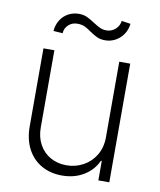

<svg xmlns="http://www.w3.org/2000/svg" viewBox="-81 -774 702 845"><g transform="rotate(10 270.0 -351.0)"><path d="M415 -530.3H463.9V0H415V-86.9H411.1Q392.1 -44.4 350.3 -18.8Q308.6 6.8 252.9 6.8Q201.2 6.8 161.1 -15.9Q121.1 -38.6 98.6 -81.3Q76.2 -124 76.2 -182.6V-530.3H125V-185.5Q125 -142.6 142.8 -109.9Q160.6 -77.1 192.4 -59.1Q224.1 -41 264.6 -41Q304.7 -41 339.1 -59.6Q373.5 -78.1 394.3 -112.5Q415 -147 415 -193.4ZM204.1 -707Q224.1 -707 239.5 -700.2Q254.9 -693.4 275.4 -679.7Q294.4 -667.5 306.9 -661.9Q319.3 -656.2 335 -656.2Q357.4 -656.2 374.5 -671.1Q391.6 -686 394.5 -709L434.6 -703.1Q431.6 -676.3 417.7 -655.8Q403.8 -635.3 382.6 -623.8Q361.3 -612.3 336.9 -612.3Q316.4 -612.3 301.5 -618.9Q286.6 -625.5 267.6 -638.7Q251 -650.9 237.3 -657Q223.6 -663.1 205.1 -663.1Q181.6 -663.1 165.3 -648.2Q148.9 -633.3 147.5 -610.4L106.4 -613.3Q108.4 -640.1 121.6 -661.6Q134.8 -683.1 156.5 -695.1Q178.2 -707 204.1 -707Z"/></g></svg>

Font: Pretendard ExtraLight
Style: Regular
Weight: 200
Designer: Base glyphs from Inter by Rasmus Andersson; Hangeul glyphs from Noto Sans CJK(Source Han Sans) by Jang Soo-young and Kan
Foundry: Kil Hyung-jin
Version: Version 1.309